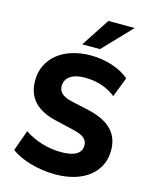

<svg xmlns="http://www.w3.org/2000/svg" viewBox="-139 -1046 908 1146"><g transform="rotate(15 315.0 -472.5)"><path d="M315.9 11.2C489.3 11.2 601.1 -77.6 601.1 -212.9C601.1 -315.4 540.5 -379.4 413.6 -409.7L301.3 -434.6C239.3 -448.2 216.3 -473.1 216.3 -508.8C216.3 -560.1 260.3 -592.8 338.4 -592.8C412.6 -592.8 479.5 -570.3 529.3 -529.8L576.7 -652.3C522 -699.7 432.1 -730 339.4 -730C169.4 -730 54.7 -637.7 54.7 -499.5C54.7 -393.6 115.2 -328.1 238.8 -299.8L350.1 -273.9C415 -259.3 439.5 -237.3 439.5 -199.7C439.5 -155.8 403.3 -126 315.9 -126C232.9 -126 149.4 -151.9 87.9 -194.8L41.5 -65.9C106 -19 209 11.2 315.9 11.2ZM380.4 -780.3 547.9 -955.6H385.3L270.5 -780.3Z"/></g></svg>

Font: Winston ExtraBold
Style: Regular
Weight: 800
Designer: Vernon Adams, Kim Jin-seong, David Berlow, Cristiano Sobral
Foundry: The Winston Project Authors
Version: Version 3.004